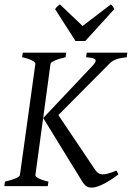

<svg xmlns="http://www.w3.org/2000/svg" viewBox="-20 -858 607 885"><path d="M282.2 -594.2Q251.5 -587.4 232.9 -579.1Q214.4 -570.8 212.9 -564L143.1 -50.8Q141.6 -44.9 157 -36.4Q172.4 -27.8 203.1 -21L200.2 0H0L2.9 -21Q33.7 -27.8 52.2 -35.9Q70.8 -43.9 71.8 -50.8L143.1 -564Q144 -569.8 128.9 -578.6Q113.8 -587.4 82 -594.2L85 -615.2H285.2ZM525.9 -54.2Q507.3 -40 489.5 -28.6Q471.7 -17.1 455.8 -9.3Q439.9 -1.5 426.5 2.7Q413.1 6.8 403.8 6.8Q396.5 6.8 390.4 5.6Q384.3 4.4 378.9 0.7Q373.5 -2.9 368.2 -9Q362.8 -15.1 356.9 -24.9L179.2 -314L402.8 -550.8Q415 -563.5 418.9 -571.3Q422.9 -579.1 419.2 -583.7Q415.5 -588.4 404.5 -590.6Q393.6 -592.8 377 -594.2L379.9 -615.2H566.9L564 -594.2Q548.8 -592.3 537.4 -590.3Q525.9 -588.4 516.6 -585Q507.3 -581.5 499.5 -576.7Q491.7 -571.8 483.9 -564L249 -327.6L418 -76.2Q424.8 -65.9 432.6 -60.5Q440.4 -55.2 451.4 -54.4Q462.4 -53.7 478.3 -58.1Q494.1 -62.5 517.1 -71.8L525.9 -54.2ZM373 -668.9H328.1L233.9 -815.9Q240.7 -825.2 244.6 -828.6Q248.5 -832 255.9 -837.9L360.8 -738.3L491.2 -837.9Q497.1 -832.5 499.8 -828.9Q502.4 -825.2 506.8 -815.9Z"/></svg>

Font: GentiumAlt
Style: Italic
Weight: 400
Italic angle: -7°
Designer: J. Victor Gaultney
Version: Version 1.02; 2005; OFL release